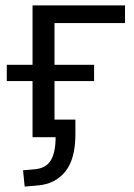

<svg xmlns="http://www.w3.org/2000/svg" viewBox="-20 -506 495 708"><path d="M71 182 65 122 110 118Q150 114 167.5 85Q185 56 185 0H100V-207H5V-267H100V-486H441V-421H181V-267H327V-207H181V-65H258V-11Q258 81 220.5 127Q183 173 118 178Z"/></svg>

Font: Nunito Sans
Style: Regular
Weight: 400
Designer: Vernon Adams
Foundry: Vernon Adams
Version: Version 3.101; ttfautohint (v1.8.4.7-5d5b);gftools[0.9.27]